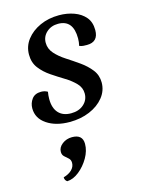

<svg xmlns="http://www.w3.org/2000/svg" viewBox="-112 -528 638 859"><g transform="rotate(-15 207.5 -98.5)"><path d="M171 12Q107 12 65.5 -16Q24 -44 24 -90Q24 -114 38 -133Q52 -152 81 -152Q98 -152 111 -144Q108 -128 108 -111Q108 -69 128.5 -46.5Q149 -24 187 -24Q223 -24 245.5 -44Q268 -64 268 -94Q268 -121 248.5 -141.5Q229 -162 199.5 -180Q170 -198 141 -217.5Q112 -237 92 -263Q72 -289 72 -326Q72 -365 95.5 -395.5Q119 -426 158.5 -444Q198 -462 247 -462Q284 -462 316 -450.5Q348 -439 367.5 -416Q387 -393 387 -356Q387 -301 334 -301Q326 -301 317.5 -301.5Q309 -302 299 -306Q301 -314 302 -323Q303 -332 303 -340Q303 -426 233 -426Q201 -426 179.5 -406.5Q158 -387 158 -358Q158 -330 177.5 -308Q197 -286 226.5 -267Q256 -248 285 -227.5Q314 -207 334 -181.5Q354 -156 354 -122Q354 -84 329.5 -53.5Q305 -23 263.5 -5.5Q222 12 171 12ZM91 265Q80 258 80 244Q105 237 119 223Q133 209 133 191Q133 177 124 169Q115 161 106 153Q97 145 97 131Q97 110 116.5 95Q136 80 162 80Q211 80 211 124Q211 156 192.5 188Q174 220 146.5 242Q119 264 91 265Z"/></g></svg>

Font: Petrona Medium
Style: Italic
Weight: 500
Italic angle: -9°
Designer: Ringo R. Seeber
Foundry: Ringo R. Seeber
Version: Version 2.001; ttfautohint (v1.8.3)